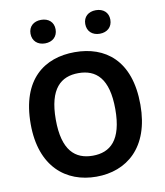

<svg xmlns="http://www.w3.org/2000/svg" viewBox="-102 -1049 982 1145"><g transform="rotate(-10 389.0 -477.0)"><path d="M721 -365C721 -636.5 572 -742 389 -742C206 -742 56.5 -636.5 56.5 -365C56.5 -105.5 206 12 389 12C572 12 721 -105.5 721 -365ZM149 -896C149 -852 180 -824 225 -824C270.5 -824 301 -852 301 -896C301 -939.5 270.5 -966.5 225 -966.5C180 -966.5 149 -939.5 149 -896ZM208.5 -365C208.5 -553 283.5 -615 389 -615C495 -615 569 -553 569 -365C569 -177.5 495 -115 389 -115C283.5 -115 208.5 -177.5 208.5 -365ZM480.5 -896C480.5 -852 511 -824 556.5 -824C602 -824 632.5 -852 632.5 -896C632.5 -939.5 602 -966.5 556.5 -966.5C511 -966.5 480.5 -939.5 480.5 -896Z"/></g></svg>

Font: Monaspace Neon Wide
Style: Bold
Weight: 700
Width: 7
Designer: Riley Cran & the Lettermatic Team
Foundry: Lettermatic
Version: Version 1.000 (Monaspace Neon)